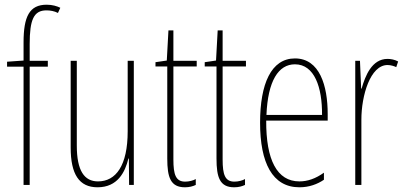

<svg xmlns="http://www.w3.org/2000/svg" viewBox="-20 -785 1719 815"><path d="M183 -502V-527H106V-598C106 -701 123 -741 177 -741C193 -741 211 -738 226 -730L236 -752C222 -759 202 -765 178 -765C105 -765 80 -715 80 -605V-528L10 -523V-502H80V0H106V-502Z M548 -527H522V-228C522 -82 472 -15 396 -15C338 -15 306 -60 306 -167V-527H280V-159C280 -45 316 10 394 10C479 10 511 -54 525 -112H527L528 0H548Z M766 -14C726 -14 716 -44 716 -108V-503H815V-527H716V-656H695L688 -528L640 -521V-503H690V-112C690 -32 704 10 765 10C784 10 798 6 811 0V-25C801 -19 783 -14 766 -14Z M975 -14C935 -14 925 -44 925 -108V-503H1024V-527H925V-656H904L897 -528L849 -521V-503H899V-112C899 -32 913 10 974 10C993 10 1007 6 1020 0V-25C1010 -19 992 -14 975 -14Z M1232 -537C1131 -537 1084 -429 1084 -264C1084 -94 1136 10 1251 10C1292 10 1327 -3 1355 -22V-52C1320 -27 1286 -15 1251 -15C1156 -15 1109 -106 1110 -273H1371V-301C1371 -421 1337 -537 1232 -537ZM1232 -512C1315 -512 1348 -414 1347 -297H1111C1117 -442 1162 -512 1232 -512Z M1625 -535C1558 -535 1530 -462 1515 -409H1513L1508 -527H1488V0H1514V-277C1514 -380 1552 -509 1625 -509C1639 -509 1654 -504 1662 -500L1670 -524C1656 -532 1638 -535 1625 -535Z"/></svg>

Font: Noto Sans Arabic UI XCn Th
Style: Regular
Weight: 100
Width: 2
Designer: Monotype Design Team, Nadine Chahine and Nizar Qandah
Foundry: Monotype Imaging Inc.
Version: Version 2.010